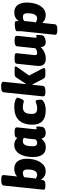

<svg xmlns="http://www.w3.org/2000/svg" viewBox="1124 -1920 1001 3290"><g transform="rotate(-90 1625.0 -274.5)"><path d="M332 8Q299 8 271 -4Q243 -16 223.5 -35.5Q204 -55 196 -79Q187 -42 177 -24.5Q167 -7 149 -2.5Q131 2 98 2H86Q43 2 30.5 -6.5Q18 -15 20 -34L91 -712Q93 -733 113.5 -743.5Q134 -754 176 -754H197Q238 -754 255.5 -743.5Q273 -733 271 -712L246 -480Q256 -493 275.5 -504.5Q295 -516 322 -523.5Q349 -531 381 -531Q421 -531 452.5 -517Q484 -503 505.5 -476Q527 -449 538.5 -408.5Q550 -368 550 -315Q550 -267 541.5 -220Q533 -173 516 -132Q499 -91 473 -59.5Q447 -28 412 -10Q377 8 332 8ZM277 -139Q299 -139 315.5 -149.5Q332 -160 343.5 -181Q355 -202 360.5 -233Q366 -264 366 -305Q366 -332 359.5 -349.5Q353 -367 340 -375Q327 -383 307 -383Q294 -383 281 -380.5Q268 -378 256 -373.5Q244 -369 234 -361L220 -224Q219 -209 216 -194.5Q213 -180 208 -165Q223 -153 241.5 -146Q260 -139 277 -139Z M744 9Q704 9 673.5 -5Q643 -19 622 -46.5Q601 -74 590.5 -115Q580 -156 580 -209Q580 -283 594 -342.5Q608 -402 635 -444Q662 -486 700 -508.5Q738 -531 785 -531Q818 -531 841 -522.5Q864 -514 880.5 -502Q897 -490 907 -479Q910 -492 916.5 -502.5Q923 -513 939.5 -519Q956 -525 989 -525H1017Q1057 -525 1073.5 -514.5Q1090 -504 1088 -483L1055 -170Q1054 -159 1057.5 -153.5Q1061 -148 1071 -148Q1079 -148 1085.5 -151.5Q1092 -155 1096 -155Q1100 -155 1101.5 -149.5Q1103 -144 1103 -131Q1103 -124 1102.5 -114Q1102 -104 1101 -91Q1100 -78 1098 -62Q1096 -36 1079.5 -20.5Q1063 -5 1039.5 1.5Q1016 8 993 8Q969 8 948.5 0.5Q928 -7 914 -24Q900 -41 894 -68Q868 -31 831.5 -11Q795 9 744 9ZM824 -139Q839 -139 851.5 -144Q864 -149 872.5 -157Q881 -165 883 -174L895 -295Q897 -309 901 -327Q905 -345 909 -364Q906 -370 897 -374.5Q888 -379 876 -381.5Q864 -384 850 -384Q824 -384 807.5 -371Q791 -358 781.5 -335Q772 -312 768 -282Q764 -252 764 -219Q764 -191 770 -173Q776 -155 789.5 -147Q803 -139 824 -139Z M1380 8Q1257 8 1195.5 -48.5Q1134 -105 1134 -217Q1134 -295 1153.5 -354Q1173 -413 1211 -452.5Q1249 -492 1307 -511.5Q1365 -531 1441 -531Q1468 -531 1495.5 -527Q1523 -523 1545.5 -515.5Q1568 -508 1582 -498Q1596 -488 1596 -477Q1596 -474 1592 -457Q1588 -440 1580 -419.5Q1572 -399 1561.5 -383.5Q1551 -368 1538 -368Q1529 -368 1514 -372Q1499 -376 1479 -380Q1459 -384 1434 -384Q1410 -384 1391 -378Q1372 -372 1358 -360.5Q1344 -349 1335.5 -330.5Q1327 -312 1322.5 -287Q1318 -262 1318 -230Q1318 -183 1339.5 -161Q1361 -139 1412 -139Q1443 -139 1468.5 -145.5Q1494 -152 1511.5 -158.5Q1529 -165 1537 -165Q1549 -165 1554.5 -148Q1560 -131 1561.5 -108Q1563 -85 1563 -68Q1563 -53 1541 -35.5Q1519 -18 1478 -5Q1437 8 1380 8Z M1690 2Q1650 2 1633.5 -8.5Q1617 -19 1619 -40L1689 -713Q1694 -755 1770 -755H1798Q1838 -755 1854.5 -744.5Q1871 -734 1869 -713L1829 -331H1834L1941 -494Q1950 -508 1960.5 -514.5Q1971 -521 1987.5 -523Q2004 -525 2031 -525H2084Q2110 -525 2121.5 -521Q2133 -517 2132 -506Q2131 -500 2127.5 -493Q2124 -486 2117 -476L1944 -231L1942 -344L2096 -48Q2101 -39 2103 -31.5Q2105 -24 2105 -19Q2104 -8 2090 -3Q2076 2 2050 2H1997Q1960 2 1945 -7Q1930 -16 1917 -40L1823 -221H1818L1799 -40Q1795 2 1718 2Z M2268 9Q2195 9 2164.5 -28Q2134 -65 2142 -141L2179 -493Q2181 -509 2200.5 -517Q2220 -525 2260 -525H2294Q2330 -525 2345.5 -517Q2361 -509 2359 -493L2326 -180Q2325 -167 2327.5 -158Q2330 -149 2339.5 -144Q2349 -139 2366 -139Q2375 -139 2385.5 -141.5Q2396 -144 2406.5 -148Q2417 -152 2426.5 -158Q2436 -164 2444 -171L2477 -483Q2481 -525 2559 -525H2585Q2625 -525 2642 -515Q2659 -505 2657 -483L2624 -170Q2623 -159 2626.5 -153.5Q2630 -148 2640 -148Q2648 -148 2654.5 -151.5Q2661 -155 2665 -155Q2669 -155 2670.5 -149.5Q2672 -144 2672 -131Q2672 -124 2671.5 -114Q2671 -104 2670 -91Q2669 -78 2667 -62Q2665 -36 2644 -20.5Q2623 -5 2595 1.5Q2567 8 2544 8Q2518 8 2497.5 -5Q2477 -18 2468 -46.5Q2459 -75 2464 -122L2472 -91Q2459 -71 2429.5 -47.5Q2400 -24 2359 -7.5Q2318 9 2268 9Z M2747 206Q2707 206 2690 196Q2673 186 2675 164L2733 -389Q2734 -395 2734.5 -404Q2735 -413 2735.5 -423Q2736 -433 2736 -440Q2736 -450 2735.5 -459.5Q2735 -469 2735 -480Q2735 -494 2747 -502Q2759 -510 2778 -514.5Q2797 -519 2819 -520.5Q2841 -522 2862 -522Q2893 -522 2901 -515Q2909 -508 2909 -480Q2909 -456 2905 -432.5Q2901 -409 2894 -397L2885 -403Q2895 -436 2916.5 -465Q2938 -494 2973.5 -512.5Q3009 -531 3058 -531Q3098 -531 3129.5 -517Q3161 -503 3182.5 -476Q3204 -449 3215.5 -408.5Q3227 -368 3227 -315Q3227 -255 3214 -197.5Q3201 -140 3174 -93.5Q3147 -47 3106 -19.5Q3065 8 3009 8Q2985 8 2960.5 1Q2936 -6 2915 -19Q2894 -32 2877 -50L2855 164Q2851 206 2773 206ZM2954 -139Q2976 -139 2992.5 -149.5Q3009 -160 3020.5 -181Q3032 -202 3037.5 -233Q3043 -264 3043 -305Q3043 -332 3036.5 -349.5Q3030 -367 3017 -375Q3004 -383 2984 -383Q2967 -383 2954.5 -380.5Q2942 -378 2931.5 -373.5Q2921 -369 2911 -361L2897 -224Q2896 -209 2893 -194.5Q2890 -180 2885 -165Q2897 -155 2916 -147Q2935 -139 2954 -139Z"/></g></svg>

Font: Asap Black
Style: Italic
Weight: 900
Italic angle: -6°
Designer: Pablo Cosgaya
Foundry: Omnibus-Type
Version: Version 3.001